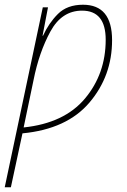

<svg xmlns="http://www.w3.org/2000/svg" viewBox="-50 -558 536 812"><path d="M-30 234H-4L45 6Q233 -12 328.5 -124.5Q424 -237 424 -388Q424 -538 301 -538Q234 -538 195 -499Q156 -460 132 -407H130L153 -527H131ZM50 -19 92 -220Q115 -336 163 -424.5Q211 -513 297 -513Q397 -513 397 -390Q397 -246 309.5 -141.5Q222 -37 50 -19Z"/></svg>

Font: Noto Sans UI SemiCondensed Thin
Style: Italic
Weight: 250
Width: 4
Italic angle: -12°
Designer: Monotype Design Team
Foundry: Monotype Imaging Inc.
Version: Version 1.901